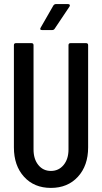

<svg xmlns="http://www.w3.org/2000/svg" viewBox="-20 -911 499 939"><path d="M186 -764Q172 -764 179 -776L241 -884Q246 -891 253 -891H313Q319 -891 321 -887.5Q323 -884 320 -879L247 -770Q243 -764 235 -764ZM48 -190V-690Q48 -700 58 -700H134Q144 -700 144 -690V-180Q144 -133 167.5 -104Q191 -75 229 -75Q267 -75 291 -104Q315 -133 315 -180V-690Q315 -700 325 -700H401Q411 -700 411 -690V-190Q411 -101 361 -46.5Q311 8 229 8Q147 8 97.5 -46.5Q48 -101 48 -190Z"/></svg>

Font: Barlow Condensed Medium
Style: Regular
Weight: 500
Width: 3
Designer: Jeremy Tribby
Foundry: Tribby Type
Version: Version 1.422;hotconv 1.0.109;makeotfexe 2.5.65596